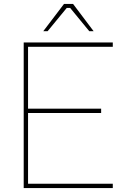

<svg xmlns="http://www.w3.org/2000/svg" viewBox="-20 -952 646 972"><path d="M199 -794 304 -932H350L454 -794H432L335 -912H318L221 -794ZM100 0V-737H551V-715H122V-402H492V-380H122V-22H551V0Z"/></svg>

Font: Tomorrow Thin
Style: Regular
Weight: 250
Designer: Tony de Marco, Monica Rizzolli
Foundry: Just in Type
Version: Version 2.002